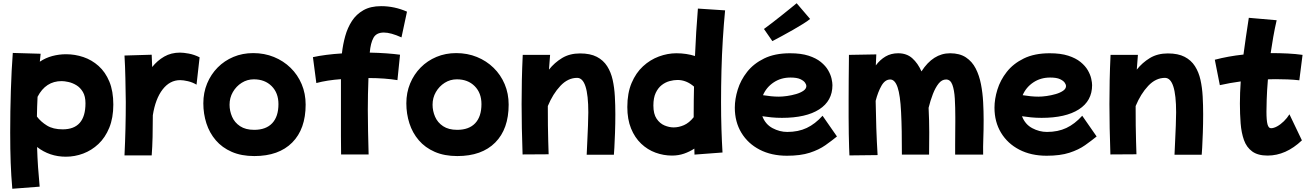

<svg xmlns="http://www.w3.org/2000/svg" viewBox="-20 -882 8089 1186"><path d="M56 284Q49 204 46 123Q43 42 43 -64Q43 -193 47 -321Q51 -449 59 -555L231 -550Q228 -527 226 -501Q262 -525 303.5 -536Q345 -547 388 -547Q443 -547 495 -529.5Q547 -512 589 -474.5Q631 -437 655.5 -378Q680 -319 680 -236Q680 -154 655 -93Q630 -32 588 7.5Q546 47 494 66.5Q442 86 387 86Q286 86 209 26Q211 90 215 149.5Q219 209 225 271ZM361 -381Q262 -381 212 -284Q209 -224 208 -162Q232 -130 270 -106.5Q308 -83 367 -83Q508 -83 508 -244Q508 -287 492 -314Q476 -341 452 -355.5Q428 -370 403 -375.5Q378 -381 361 -381Z M749 78Q753 -5 755 -88Q757 -171 757 -252Q756 -326 754.5 -398.5Q753 -471 749 -539L917 -544Q918 -507 920 -468Q952 -508 994.5 -532.5Q1037 -557 1092 -557Q1113 -557 1146 -551Q1179 -545 1213 -528L1194 -359Q1169 -374 1140.5 -380.5Q1112 -387 1093 -387Q1029 -387 984.5 -329.5Q940 -272 924 -170Q924 -100 922.5 -36.5Q921 27 917 78Z M1551 82Q1471 82 1411.5 56Q1352 30 1313 -15.5Q1274 -61 1255 -120Q1236 -179 1236 -244Q1236 -310 1259.5 -366.5Q1283 -423 1324.5 -465Q1366 -507 1422 -530.5Q1478 -554 1544 -554Q1613 -554 1672 -530Q1731 -506 1775 -463Q1819 -420 1843.5 -362Q1868 -304 1868 -236Q1868 -85 1785 -1.5Q1702 82 1551 82ZM1550 -80Q1623 -80 1661.5 -121Q1700 -162 1700 -239Q1700 -308 1658 -350Q1616 -392 1548 -392Q1507 -392 1473 -370.5Q1439 -349 1418.5 -313.5Q1398 -278 1398 -235Q1398 -197 1413.5 -161Q1429 -125 1463 -102.5Q1497 -80 1550 -80Z M2087 72Q2086 16 2086 -42V-156V-393Q2044 -390 2005.5 -384Q1967 -378 1934 -369L1913 -529Q1949 -537 1995.5 -543Q2042 -549 2092 -552Q2098 -607 2112.5 -659Q2127 -711 2154 -752.5Q2181 -794 2225 -819Q2269 -844 2334 -844Q2417 -844 2494 -810L2460 -651Q2394 -681 2351 -681Q2305 -681 2287 -648.5Q2269 -616 2264 -557Q2318 -556 2366.5 -552.5Q2415 -549 2451 -544L2435 -387Q2400 -393 2353.5 -396.5Q2307 -400 2256 -400Q2254 -349 2253 -300.5Q2252 -252 2252 -204Q2252 -140 2253.5 -72.5Q2255 -5 2257 72Z M2805 82Q2725 82 2665.5 56Q2606 30 2567 -15.5Q2528 -61 2509 -120Q2490 -179 2490 -244Q2490 -310 2513.5 -366.5Q2537 -423 2578.5 -465Q2620 -507 2676 -530.5Q2732 -554 2798 -554Q2867 -554 2926 -530Q2985 -506 3029 -463Q3073 -420 3097.5 -362Q3122 -304 3122 -236Q3122 -85 3039 -1.5Q2956 82 2805 82ZM2804 -80Q2877 -80 2915.5 -121Q2954 -162 2954 -239Q2954 -308 2912 -350Q2870 -392 2802 -392Q2761 -392 2727 -370.5Q2693 -349 2672.5 -313.5Q2652 -278 2652 -235Q2652 -197 2667.5 -161Q2683 -125 2717 -102.5Q2751 -80 2804 -80Z M3208 72Q3205 -16 3203.5 -91Q3202 -166 3202 -239Q3202 -312 3203.5 -385.5Q3205 -459 3209 -543H3378Q3374 -498 3371 -452Q3405 -495 3452 -523.5Q3499 -552 3563 -552Q3626 -552 3666.5 -531Q3707 -510 3730.5 -473Q3754 -436 3764.5 -388.5Q3775 -341 3778 -286.5Q3781 -232 3781 -177Q3781 -117 3779 -62Q3777 -7 3775 30Q3773 67 3772 74H3604Q3606 33 3608 -13.5Q3610 -60 3612 -105.5Q3614 -151 3614 -188Q3614 -401 3545 -401Q3488 -401 3441.5 -351.5Q3395 -302 3364 -227V-207Q3364 -159 3364.5 -107.5Q3365 -56 3366.5 -9.5Q3368 37 3369 71Z M4131 79Q4079 79 4029.5 61Q3980 43 3940.5 5.5Q3901 -32 3878 -88.5Q3855 -145 3855 -221Q3855 -307 3881.5 -369.5Q3908 -432 3952 -472.5Q3996 -513 4050 -533Q4104 -553 4158 -553Q4190 -553 4219 -548.5Q4248 -544 4273 -536Q4276 -609 4280.5 -683Q4285 -757 4291 -829L4459 -818Q4451 -735 4445 -639.5Q4439 -544 4436.5 -445Q4434 -346 4434 -252Q4434 -164 4436.5 -84.5Q4439 -5 4443 60L4270 73Q4269 54 4269 36Q4240 55 4205.5 67Q4171 79 4131 79ZM4016 -230Q4016 -178 4036 -148.5Q4056 -119 4085 -107Q4114 -95 4141 -95Q4173 -95 4205 -109Q4237 -123 4265 -158V-181Q4265 -262 4267 -347Q4220 -388 4165 -388Q4142 -388 4116 -381Q4090 -374 4067.5 -356.5Q4045 -339 4030.5 -308.5Q4016 -278 4016 -230Z M4841 80Q4745 80 4672.5 42.5Q4600 5 4559.5 -62Q4519 -129 4519 -217Q4519 -270 4537 -328.5Q4555 -387 4595 -438Q4635 -489 4700.5 -521Q4766 -553 4860 -553Q4928 -553 4974.5 -538Q5021 -523 5050.5 -499Q5080 -475 5095.5 -448Q5111 -421 5116.5 -396.5Q5122 -372 5122 -356Q5122 -259 5040.5 -206.5Q4959 -154 4810 -154Q4776 -154 4745.5 -157Q4715 -160 4689 -164Q4708 -114 4752 -90.5Q4796 -67 4843 -67Q4911 -67 4963 -91.5Q5015 -116 5061 -167L5150 -39Q5118 -13 5078.5 15Q5039 43 4982 61.5Q4925 80 4841 80ZM4863 -403Q4804 -403 4759 -373Q4714 -343 4693 -294Q4718 -290 4742.5 -287.5Q4767 -285 4791 -285Q4813 -285 4841.5 -289Q4870 -293 4897.5 -301Q4925 -309 4943 -321.5Q4961 -334 4961 -351Q4961 -359 4953 -371Q4945 -383 4924 -393Q4903 -403 4863 -403ZM4751 -628 4699 -703Q4722 -720 4751 -742Q4780 -764 4809 -787.5Q4838 -811 4862.5 -830.5Q4887 -850 4901 -862L4984 -765Q4969 -752 4940.5 -734.5Q4912 -717 4877.5 -697Q4843 -677 4810 -659.5Q4777 -642 4751 -628Z M5227 78Q5226 63 5225 28.5Q5224 -6 5223 -54Q5222 -102 5222 -158V-269Q5222 -331 5222.5 -387Q5223 -443 5223.5 -484Q5224 -525 5224 -543L5393 -546Q5391 -518 5390 -478Q5416 -513 5450 -533Q5484 -553 5528 -553Q5581 -553 5615.5 -522Q5650 -491 5672 -441Q5744 -553 5849 -553Q5908 -553 5946.5 -527.5Q5985 -502 6007 -459Q6029 -416 6039.5 -362Q6050 -308 6053 -251Q6056 -194 6056 -141Q6056 -78 6054 -26Q6052 26 6053 73H5880V12Q5880 -24 5880.5 -61.5Q5881 -99 5881 -127V-159Q5881 -219 5878 -272Q5875 -325 5863 -358Q5851 -391 5824 -391Q5798 -391 5778 -366Q5758 -341 5742.5 -301Q5727 -261 5716 -216Q5718 -177 5719 -138.5Q5720 -100 5720 -64Q5720 -23 5719.5 7.5Q5719 38 5719 73H5551Q5551 -8 5550 -70Q5549 -132 5546 -190Q5541 -294 5524.5 -342.5Q5508 -391 5479 -391Q5447 -391 5425 -352.5Q5403 -314 5389 -259Q5390 -179 5393 -92Q5396 -5 5401 76Z M6445 80Q6349 80 6276.5 42.5Q6204 5 6163.5 -62Q6123 -129 6123 -217Q6123 -270 6141 -328.5Q6159 -387 6199 -438Q6239 -489 6304.5 -521Q6370 -553 6464 -553Q6532 -553 6578.5 -538Q6625 -523 6654.5 -499Q6684 -475 6699.5 -448Q6715 -421 6720.5 -396.5Q6726 -372 6726 -356Q6726 -259 6644.5 -206.5Q6563 -154 6414 -154Q6380 -154 6349.5 -157Q6319 -160 6293 -164Q6312 -114 6356 -90.5Q6400 -67 6447 -67Q6515 -67 6567 -91.5Q6619 -116 6665 -167L6754 -39Q6722 -13 6682.5 15Q6643 43 6586 61.5Q6529 80 6445 80ZM6467 -403Q6408 -403 6363 -373Q6318 -343 6297 -294Q6322 -290 6346.5 -287.5Q6371 -285 6395 -285Q6417 -285 6445.5 -289Q6474 -293 6501.5 -301Q6529 -309 6547 -321.5Q6565 -334 6565 -351Q6565 -359 6557 -371Q6549 -383 6528 -393Q6507 -403 6467 -403Z M6839 72Q6836 -16 6834.5 -91Q6833 -166 6833 -239Q6833 -312 6834.5 -385.5Q6836 -459 6840 -543H7009Q7005 -498 7002 -452Q7036 -495 7083 -523.5Q7130 -552 7194 -552Q7257 -552 7297.5 -531Q7338 -510 7361.5 -473Q7385 -436 7395.5 -388.5Q7406 -341 7409 -286.5Q7412 -232 7412 -177Q7412 -117 7410 -62Q7408 -7 7406 30Q7404 67 7403 74H7235Q7237 33 7239 -13.5Q7241 -60 7243 -105.5Q7245 -151 7245 -188Q7245 -401 7176 -401Q7119 -401 7072.5 -351.5Q7026 -302 6995 -227V-207Q6995 -159 6995.5 -107.5Q6996 -56 6997.5 -9.5Q6999 37 7000 71Z M7810 79Q7750 79 7715 53.5Q7680 28 7664 -17Q7648 -62 7643.5 -120Q7639 -178 7639 -242Q7639 -308 7644 -379Q7577 -370 7515 -356L7484 -513Q7567 -535 7661 -545Q7668 -596 7676 -652.5Q7684 -709 7694 -772L7866 -757Q7854 -705 7845 -653.5Q7836 -602 7829 -554Q7885 -554 7934.5 -551.5Q7984 -549 8026 -543L8006 -386Q7971 -390 7933.5 -391.5Q7896 -393 7858 -393Q7835 -393 7812 -392Q7806 -319 7804.5 -267Q7803 -215 7803 -193Q7803 -138 7809.5 -114Q7816 -90 7831 -90Q7848 -90 7869 -101.5Q7890 -113 7910.5 -133Q7931 -153 7945 -176L8022 -15Q7923 79 7810 79Z"/></svg>

Font: Mochiy Pop One
Style: Regular
Weight: 400
Designer: FONTDASU
Foundry: FONTDASU / Google Inc. / Adobe
Version: Version 2.000